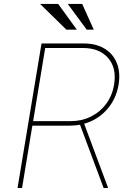

<svg xmlns="http://www.w3.org/2000/svg" viewBox="-20 -946 655 966"><path d="M68.2 0 188.9 -727.3H402Q463.1 -727.3 505.9 -701.5Q548.7 -675.8 567.6 -629.1Q586.6 -582.4 576.7 -519.9Q563.9 -445.7 517 -393.8Q470.2 -342 403.4 -323.5L524.1 0H501.4L382.5 -318.5Q358.7 -313.9 333.8 -313.9H142.8L90.9 0ZM146.7 -336.6H336.6Q391.3 -336.6 437.3 -359.4Q483.3 -382.1 514 -423.3Q544.7 -464.5 554 -519.9Q567.8 -604 523.8 -654.3Q479.8 -704.5 397.7 -704.5H207.4ZM366.5 -796.9H313.9L181.8 -926.1H272.7ZM451.7 -796.9H416.2L321 -926.1H393.5Z"/></svg>

Font: Inter UI Thin
Style: Italic
Weight: 100
Italic angle: -9.39999°
Designer: Rasmus Andersson
Foundry: rsms
Version: 3.2;8d6f07862